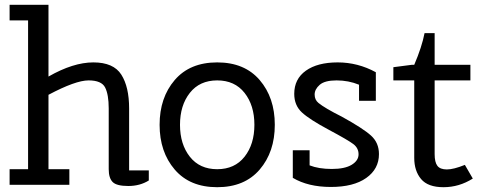

<svg xmlns="http://www.w3.org/2000/svg" viewBox="-20 -770 2010 800"><path d="M182 -65H269V0H20V-65H97V-685H20V-750H182V-451Q285 -510 369 -510Q453 -510 485.5 -459Q518 -408 518 -318V-60H600V-18Q563 5 514.5 5Q466 5 449.5 -11.5Q433 -28 433 -65V-318Q433 -376 418 -405.5Q403 -435 349 -435Q295 -435 182 -375Z M708 -63.5Q645 -137 645 -250Q645 -363 708 -436.5Q771 -510 885 -510Q999 -510 1062 -436.5Q1125 -363 1125 -250Q1125 -137 1062 -63.5Q999 10 885 10Q771 10 708 -63.5ZM771 -383Q730 -331 730 -250Q730 -169 771 -117Q812 -65 885 -65Q958 -65 999 -117Q1040 -169 1040 -250Q1040 -331 999 -383Q958 -435 885 -435Q812 -435 771 -383Z M1200 -144H1270V-81Q1308 -66 1362.5 -66Q1417 -66 1445.5 -83.5Q1474 -101 1474 -127Q1474 -153 1452.5 -169.5Q1431 -186 1350.5 -229Q1270 -272 1238 -301.5Q1206 -331 1206 -379Q1206 -441 1254.5 -475.5Q1303 -510 1387 -510Q1471 -510 1546 -469V-350H1476V-417Q1432 -435 1382.5 -435Q1333 -435 1312 -416.5Q1291 -398 1291 -376Q1291 -354 1307 -341Q1334 -319 1404 -284Q1493 -235 1526 -205Q1559 -175 1559 -128Q1559 -66 1506 -28.5Q1453 9 1358.5 9Q1264 9 1200 -29Z M1619 -435V-490L1696 -500H1706Q1738 -575 1749 -632H1791V-500H1940V-435H1791V-128Q1791 -94 1802.5 -79Q1814 -64 1842 -64Q1870 -64 1917 -83L1950 -26Q1893 10 1828 10Q1763 10 1734.5 -24Q1706 -58 1706 -112V-435Z"/></svg>

Font: Cherry Swash
Style: Regular
Weight: 400
Designer: Kasatkina Nataliya
Foundry: Nataliya Kasatkina
Version: Version 1.001